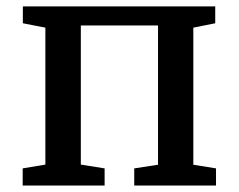

<svg xmlns="http://www.w3.org/2000/svg" viewBox="-20 -575 740 595"><path d="M120.6 -64.9V-489.3L50.8 -502.9V-555.2H647V-502.9L579.1 -489.3V-64.5L649.4 -53.2V0H396V-53.2L469.7 -64.5V-496.1H230.5V-64.9L304.2 -53.2V0H50.3V-53.2Z"/></svg>

Font: Merriweather
Style: Regular
Weight: 400
Designer: Eben Sorkin
Foundry: Eben Sorkin
Version: Version 1.584; ttfautohint (v1.6)